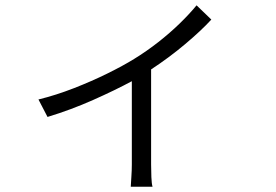

<svg xmlns="http://www.w3.org/2000/svg" viewBox="-20 -628 1040 724"><path d="M125 -252.9Q190.9 -269 258.5 -295.4Q326.2 -321.8 385.5 -351.1Q444.8 -380.4 485.8 -405.8Q532.7 -434.6 576.9 -469.2Q621.1 -503.9 658.2 -540Q695.3 -576.2 721.2 -607.9L776.9 -554.2Q738.8 -512.7 678.5 -461.9Q618.2 -411.1 549.8 -366.2V-7.8Q549.8 14.6 550.8 39.8Q551.8 64.9 555.2 76.2H473.1Q473.6 64.9 475.3 39.8Q477.1 14.6 477.1 -7.8V-321.8Q414.6 -288.1 331.1 -251Q247.6 -213.9 159.2 -187Z"/></svg>

Font: Shanggu Mono N
Style: Regular
Weight: 350
Designer: GuiWonder
Version: Version 1.021